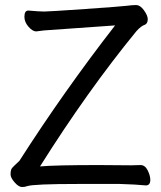

<svg xmlns="http://www.w3.org/2000/svg" viewBox="-20 -731 640 764"><path d="M67.9 13.2Q54.2 13.2 38.1 -5.4Q22 -23.9 22 -37.1Q22 -48.8 24.4 -55.9Q26.9 -63 39.8 -74.5Q52.7 -85.9 57.1 -90.8Q233.9 -367.2 438 -629.9L154.8 -609.9L124 -606Q109.9 -606 93.5 -624.5Q77.1 -643.1 77.1 -664.1Q77.1 -689 92.8 -689Q137.2 -685.1 155.8 -685.1Q173.8 -685.1 317.9 -695.1Q461.9 -705.1 484.4 -708Q506.8 -710.9 521 -710.9Q538.1 -710.9 553 -689.9Q567.9 -668.9 567.9 -654.8Q567.9 -638.2 557.1 -632.8Q541 -627.9 522 -606Q328.1 -369.1 139.2 -68.8Q200.2 -74.2 374 -74.2L502 -73.2Q523.9 -73.2 539.1 -74.2Q557.1 -74.2 567.6 -53.2Q578.1 -32.2 578.1 -15.1Q578.1 6.8 560.1 6.8Q522 2.9 457 1H292Q112.8 1 87.9 9.8Q79.1 13.2 67.9 13.2Z"/></svg>

Font: LXGW WenKai GB Screen
Style: Regular
Weight: 400
Designer: LXGW / Fontworks Inc.
Foundry: LXGW / Fontworks Inc.
Version: Version 1.321;February 19, 2024;FontCreator 14.0.0.2901 64-b